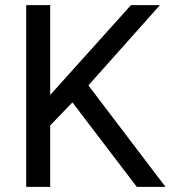

<svg xmlns="http://www.w3.org/2000/svg" viewBox="-20 -731 667 751"><path d="M263.2 -330.6 176.3 -240.2V0H82.5V-710.9H176.3V-359.4L253.4 -445.3L492.2 -710.9H605.5L325.7 -397L627.4 0H515.1Z"/></svg>

Font: Nahid FD
Style: FD
Weight: 400
Foundry: DejaVu fonts team - Redesigned by Saber Rastikerdar
Version: Version 0.3.0